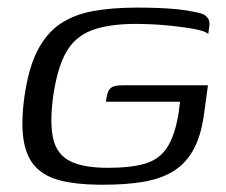

<svg xmlns="http://www.w3.org/2000/svg" viewBox="-20 -486 604 513"><path d="M242.4 7.5Q183.5 6.9 141.5 -3.7Q99.5 -14.3 75.1 -40Q50.6 -65.7 43.1 -111.7Q35.5 -157.7 45.5 -229Q56 -303.3 79.6 -349.8Q103.2 -396.3 140.1 -421.7Q177.1 -447 228.6 -456.4Q280.2 -465.7 345.7 -465.7Q374.4 -465.7 402 -464.7Q429.7 -463.7 454.8 -461.2Q479.9 -458.7 500.1 -454Q519.7 -451 528 -444.8Q536.3 -438.5 538.4 -431.2Q540.5 -423.8 539.3 -416L536.4 -395.4Q529.5 -401.4 512.5 -405.6Q495.6 -409.7 472.7 -412.8Q449.8 -416 425.7 -418.2Q401.6 -420.5 380.3 -421.3Q359 -422.2 345.1 -422.2Q270.1 -422.2 225.1 -405Q180 -387.9 156.5 -346.1Q133.1 -304.3 122.1 -229.2Q112.4 -156.7 122.2 -115.1Q131.9 -73.4 167.2 -55.5Q202.5 -37.6 268.5 -37.6Q329.9 -37.6 367.5 -48.8Q405.2 -60 425.6 -90.5Q446 -121 456.1 -177Q458.4 -190.2 459.2 -199.8Q460.1 -209.3 461.1 -214.1H262.9Q265.2 -231.6 269 -241Q272.8 -250.5 281.6 -254.3Q290.4 -258.1 308.5 -258.1H535.6L524.8 -178.8Q516.5 -120.3 495.3 -83.4Q474.1 -46.6 440.7 -27Q407.3 -7.5 361.7 0Q316.2 7.5 258.5 7.5Q254.9 7.5 250.8 7.5Q246.7 7.5 242.4 7.5Z"/></svg>

Font: Genos Thin
Style: Italic
Weight: 100
Italic angle: -8°
Designer: Robert E. Leuschke
Foundry: Robert E. Leuschke
Version: Version 1.010